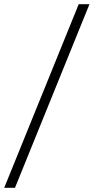

<svg xmlns="http://www.w3.org/2000/svg" viewBox="-80 -770 444 910"><path d="M-60 120 293 -750H344L-9 120Z"/></svg>

Font: Spectral ExtraBold
Style: Italic
Weight: 800
Italic angle: -10°
Designer: Jean-Baptiste Levee
Foundry: Production Type
Version: Version 2.001